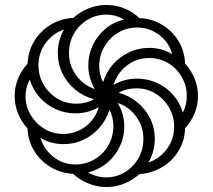

<svg xmlns="http://www.w3.org/2000/svg" viewBox="-20 -744 857 774"><path d="M409 10Q372 10 337 -4Q302 -18 275 -43Q225 -46 184 -70.5Q143 -95 118 -135.5Q93 -176 91 -226Q67 -252 53 -286Q39 -320 39 -357Q39 -393 52.5 -426.5Q66 -460 91 -487Q93 -536 117 -576.5Q141 -617 182 -643Q223 -669 276 -672Q302 -696 336.5 -710Q371 -724 409 -724Q447 -724 481.5 -710Q516 -696 542 -671Q592 -669 633 -644.5Q674 -620 699 -579.5Q724 -539 726 -488Q750 -462 764 -428.5Q778 -395 778 -357Q778 -320 764.5 -287Q751 -254 726 -227Q725 -178 700.5 -137Q676 -96 635 -71Q594 -46 542 -42Q515 -18 481 -4Q447 10 409 10ZM578 -89Q622 -103 652 -142.5Q682 -182 682 -233Q682 -275 661.5 -310.5Q641 -346 606.5 -367Q572 -388 529 -388Q510 -388 492 -383.5Q474 -379 458 -370Q500 -359 533 -332Q566 -305 585 -267Q604 -229 604 -184Q604 -159 597.5 -134.5Q591 -110 578 -89ZM408 -29Q450 -29 484 -50Q518 -71 538 -106Q558 -141 558 -184Q558 -234 529 -274Q500 -314 454 -329Q468 -307 474.5 -283Q481 -259 481 -234Q481 -191 462.5 -152.5Q444 -114 411.5 -87Q379 -60 336 -49Q352 -39 370.5 -34Q389 -29 408 -29ZM717 -290Q725 -305 729 -322Q733 -339 733 -357Q733 -399 712.5 -434Q692 -469 658 -489.5Q624 -510 581 -510Q530 -510 491 -479.5Q452 -449 438 -402Q481 -427 532 -427Q575 -427 612.5 -410Q650 -393 677.5 -362Q705 -331 717 -290ZM284 -81Q326 -81 361 -101.5Q396 -122 416.5 -157.5Q437 -193 437 -237Q437 -254 433 -270.5Q429 -287 421 -301Q409 -262 382 -230.5Q355 -199 317.5 -181Q280 -163 236 -163Q211 -163 187 -169.5Q163 -176 143 -188Q157 -142 195.5 -111.5Q234 -81 284 -81ZM396 -413Q408 -453 435 -484Q462 -515 500 -533Q538 -551 581 -551Q607 -551 630.5 -544.5Q654 -538 674 -526Q661 -574 621.5 -603.5Q582 -633 533 -633Q491 -633 456.5 -612.5Q422 -592 401 -556.5Q380 -521 380 -477Q380 -461 384 -444Q388 -427 396 -413ZM235 -204Q286 -204 325.5 -234.5Q365 -265 378 -312Q335 -287 284 -287Q242 -287 204.5 -304Q167 -321 139.5 -352Q112 -383 100 -423Q92 -409 87.5 -392Q83 -375 83 -357Q83 -315 103.5 -280.5Q124 -246 158.5 -225Q193 -204 235 -204ZM362 -385Q349 -408 342.5 -431.5Q336 -455 336 -480Q336 -524 354 -562Q372 -600 404.5 -627.5Q437 -655 480 -665Q464 -675 446 -680Q428 -685 408 -685Q367 -685 332.5 -664Q298 -643 278 -608Q258 -573 258 -530Q258 -480 287.5 -440Q317 -400 362 -385ZM288 -326Q307 -326 325 -330.5Q343 -335 359 -344Q317 -355 284 -382Q251 -409 232 -447.5Q213 -486 213 -530Q213 -556 219.5 -580Q226 -604 238 -625Q193 -610 164 -570.5Q135 -531 135 -481Q135 -439 155.5 -403.5Q176 -368 210.5 -347Q245 -326 288 -326Z"/></svg>

Font: Noto Sans Armenian
Style: Regular
Weight: 400
Designer: Monotype Design Team
Foundry: Monotype Imaging Inc.
Version: Version 2.007